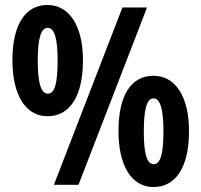

<svg xmlns="http://www.w3.org/2000/svg" viewBox="-20 -744 811 773"><path d="M171 -724C81 -724 30 -644 30 -501C30 -362 83 -276 171 -276C262 -276 314 -358 314 -501C314 -640 259 -724 171 -724ZM572 -714H473L197 0H296ZM172 -632C199 -632 212 -590 212 -500C212 -408 200 -367 173 -367C145 -367 132 -409 132 -500C132 -589 145 -632 172 -632ZM598 -439C508 -439 457 -361 457 -216C457 -78 509 9 598 9C689 9 741 -73 741 -216C741 -355 686 -439 598 -439ZM598 -348C627 -348 638 -298 638 -215C638 -132 628 -83 599 -83C571 -83 559 -125 559 -215C559 -304 571 -348 598 -348Z"/></svg>

Font: Noto Sans Ethiopic ExtraCondensed
Style: Bold
Weight: 700
Width: 2
Designer: Monotype Design Team
Foundry: Monotype Imaging Inc.
Version: Version 2.102